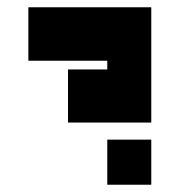

<svg xmlns="http://www.w3.org/2000/svg" viewBox="-20 -753 511 528"><path d="M58 -733H275H396V-586V-562V-416H275V-369H396V-245H275V-416H167V-562H275V-586H58Z"/></svg>

Font: PatchStencil
Style: Regular
Weight: 400
Version: Version 1.1